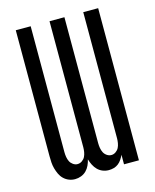

<svg xmlns="http://www.w3.org/2000/svg" viewBox="-112 -812 724 896"><g transform="rotate(-15 250.0 -363.5)"><path d="M139 8Q124 8 110 2.5Q96 -3 85 -13.5Q74 -24 67.5 -38Q61 -52 57 -66.5Q53 -81 52 -96Q51 -111 51 -126V-735H123V-126Q123 -115 125 -103Q127 -91 132 -81Q137 -71 147 -64Q157 -57 168 -57Q180 -57 190 -64Q200 -71 205 -81Q210 -91 212 -103Q214 -115 214 -126V-735H286V-126Q286 -115 288 -103Q290 -91 295 -81Q300 -71 310 -64Q320 -57 332 -57Q343 -57 353 -64Q363 -71 368 -81Q373 -91 375 -103Q377 -115 377 -126V-735H449V0H377V-46Q372 -35 365 -24.5Q358 -14 348.5 -6.5Q339 1 327 4.5Q315 8 302 8Q287 8 273 2.5Q259 -3 248.5 -13.5Q238 -24 231 -38Q224 -52 220 -66Q217 -52 210.5 -38Q204 -24 193.5 -13.5Q183 -3 168.5 2.5Q154 8 139 8Z"/></g></svg>

Font: Iosevka Fixed
Style: Regular
Weight: 400
Monospace: yes
Designer: Belleve Invis
Foundry: Belleve Invis
Version: Version 33.2.4